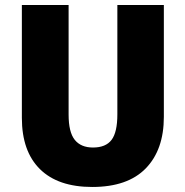

<svg xmlns="http://www.w3.org/2000/svg" viewBox="-20 -734 738 764"><path d="M632 -269Q632 -138 560 -64Q488 10 347 10Q211 10 139 -61Q67 -132 67 -265V-714H253V-278Q253 -208 277.5 -177.5Q302 -147 350 -147Q401 -147 424 -177.5Q447 -208 447 -279V-714H632Z"/></svg>

Font: Noto Sans Bengali SemiCondensed Black
Style: Regular
Weight: 900
Width: 4
Designer: Joana Ranito - Universal Thirst; Jelle Bosma - Monotype Design Team
Foundry: Universal Thirst ehf.
Version: Version 3.000; ttfautohint (v1.8.4.7-5d5b)